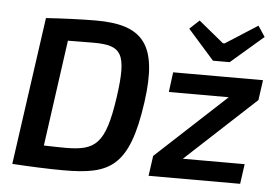

<svg xmlns="http://www.w3.org/2000/svg" viewBox="-52 -813 1288 894"><g transform="rotate(5 592.0 -366.0)"><path d="M1002 -560 1154 -691 1121 -741 971 -645H963L846 -741L801 -699L924 -560ZM365 -699C305 -699 201 -695 132 -690L35 0C113 5 205 9 275 9C491 9 580 -33 623 -340C661 -613 585 -699 365 -699ZM492 -350C460 -129 415 -96 274 -96C249 -96 211 -97 174 -98L243 -594C288 -594 336 -595 361 -595C495 -595 522 -560 492 -350ZM1151 -397 1164 -490H744L732 -397H1012L684 -93H685L672 0H1100L1113 -93H824L1152 -397Z"/></g></svg>

Font: Exo 2 Semi Bold
Style: Italic
Weight: 600
Italic angle: -8°
Designer: Natanael Gama
Version: Version 1.001;PS 001.001;hotconv 1.0.88;makeotf.lib2.5.64775